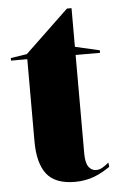

<svg xmlns="http://www.w3.org/2000/svg" viewBox="-51 -701 474 752"><g transform="rotate(-5 186.5 -324.5)"><path d="M214 15Q136 15 102.5 -28Q69 -71 69 -157V-480H5V-490L69 -500L241 -664H259V-512L355 -490V-480H259V-92Q259 -56 270.5 -40Q282 -24 300 -24Q313 -24 325 -31Q337 -38 350 -49L352 -32Q339 -23 323 -14Q307 -5 290 1.5Q273 8 253.5 11.5Q234 15 214 15Z"/></g></svg>

Font: Kalnia Thin SemiBold
Style: Regular
Weight: 600
Version: Version 1.105